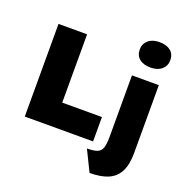

<svg xmlns="http://www.w3.org/2000/svg" viewBox="-175 -984 1319 1363"><g transform="rotate(20 484.5 -302.5)"><path d="M80 0V-700H296V-184H596V0ZM649 219 572 62Q623 62 649.5 51.5Q676 41 685.5 12.5Q695 -16 695 -71V-535H898V-23Q898 66 870.5 119Q843 172 788 195.5Q733 219 649 219ZM799 -632Q745 -632 714.5 -657Q684 -682 684 -728Q684 -770 715 -797Q746 -824 799 -824Q853 -824 883.5 -799Q914 -774 914 -728Q914 -686 883 -659Q852 -632 799 -632Z"/></g></svg>

Font: Lexend Deca Black
Style: Regular
Weight: 900
Designer: Bonnie Shaver-Troup, Thomas Jockin
Foundry: Lexend
Version: Version 1.007